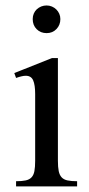

<svg xmlns="http://www.w3.org/2000/svg" viewBox="-20 -668 318 688"><path d="M196.3 -599.6Q196.3 -578.6 182.4 -564Q168.5 -549.3 147 -549.3Q125.5 -549.3 111.3 -563.5Q97.2 -577.6 97.2 -599.6Q97.2 -610.4 101.1 -619.4Q105 -628.4 111.8 -634.8Q118.7 -641.1 127.7 -644.8Q136.7 -648.4 147 -648.4Q157.2 -648.4 166.3 -644.5Q175.3 -640.6 181.9 -634Q188.5 -627.4 192.4 -618.7Q196.3 -609.9 196.3 -599.6ZM37.6 0V-18.6Q58.6 -18.6 72 -21.5Q85.4 -24.4 93 -32.5Q100.6 -40.5 103.3 -54.9Q106 -69.3 106 -91.8V-331.1Q106 -363.3 98.9 -379.9Q91.8 -396.5 72.3 -396.5Q65.4 -396.5 57.1 -394.5Q48.8 -392.6 37.6 -388.7L31.2 -406.2L166.5 -460H187.5V-91.8Q187.5 -69.3 190.4 -54.9Q193.4 -40.5 200.9 -32.5Q208.5 -24.4 221.9 -21.5Q235.4 -18.6 256.3 -18.6V0Z"/></svg>

Font: Campania
Style: Regular
Weight: 400
Version: Version 2.009